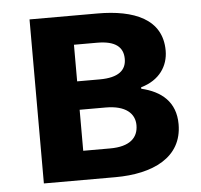

<svg xmlns="http://www.w3.org/2000/svg" viewBox="-45 -606 683 653"><g transform="rotate(-5 296.5 -280.0)"><path d="M79 0H323C451 0 553 -47 553 -161C553 -237 505 -276 437 -292V-297C501 -315 531 -362 531 -414C531 -522 435 -560 311 -560H79ZM222 -336V-461H301C364 -461 390 -438 390 -398C390 -360 364 -336 299 -336ZM222 -99V-239H311C379 -239 410 -210 410 -170C410 -127 381 -99 314 -99Z"/></g></svg>

Font: Source Han Sans Old Style Bold
Style: Regular
Weight: 700
Designer: Ryoko NISHIZUKA (kana & ideographs); Paul D. Hunt (Latin, Greek & Cyrillic); Wenlong ZHANG (bopomofo); Sandoll Communica
Foundry: Adobe Systems Incorporated
Version: Version 1.004;PS 1.004;hotconv 1.0.81;makeotf.lib2.5.63406